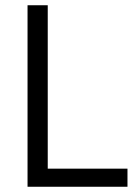

<svg xmlns="http://www.w3.org/2000/svg" viewBox="-20 -712 519 732"><path d="M466 0H85V-692H162V-69H466Z"/></svg>

Font: Titillium Web[RUS by Daymarius]
Style: Regular
Weight: 400
Designer: Cyrillization by Daymarius
Foundry: Cyrillization by Daymarius
Version: Version 1.002 September 11, 2018